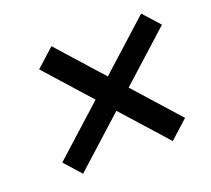

<svg xmlns="http://www.w3.org/2000/svg" viewBox="-91 -610 792 720"><g transform="rotate(-20 305.0 -250.0)"><path d="M178 -495 338 -316 536 -495 595 -429 397 -250 557 -71 484 -5 324 -184 126 -5 67 -71 265 -250 105 -429Z"/></g></svg>

Font: Quantico
Style: Italic
Weight: 400
Italic angle: -12°
Designer: Matt Desmond
Foundry: MADtype
Version: Version 2.002